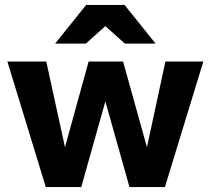

<svg xmlns="http://www.w3.org/2000/svg" viewBox="-20 -760 856 780"><path d="M166 0 10 -510H168L244 -162L340 -510H480L577 -162L652 -510H806L650 0H506L408 -348L310 0ZM204 -583 330 -740H486L612 -583H487L408 -654L329 -583Z"/></svg>

Font: Instrument Sans
Style: Bold
Weight: 700
Designer: Rodrigo Fuenzalida
Foundry: fragTYPE
Version: Version 1.000; ttfautohint (v1.8.4.7-5d5b);gftools[0.9.28]